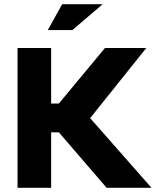

<svg xmlns="http://www.w3.org/2000/svg" viewBox="-20 -900 764 920"><path d="M64 -670V0H225V-266H262L491 0H706L412 -334L681 -670H483L262 -404H225V-670ZM209 -756H327L472 -880H278Z"/></svg>

Font: LT Wave Text Black
Style: Regular
Weight: 900
Designer: Daniel Lyons
Version: Version 2.5 (Glyphs App)